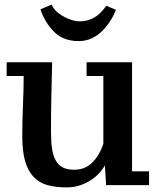

<svg xmlns="http://www.w3.org/2000/svg" viewBox="-20 -801 687 836"><path d="M77 -208Q77 -274 80 -343Q83 -412 83 -470H9V-530H207Q205 -447 203.5 -375.5Q202 -304 202 -227Q202 -186 206.5 -154.5Q211 -123 223 -102Q235 -81 254 -71.5Q273 -62 304 -62Q349 -62 380.5 -92Q412 -122 430 -175V-470H357V-530H555V-55H629V5H442L435 -109H449Q445 -93 430 -70Q415 -47 392 -28.5Q369 -10 338 2.5Q307 15 270 15Q223 15 186.5 5Q150 -5 125.5 -31.5Q101 -58 89 -100.5Q77 -143 77 -208ZM485 -758Q474 -731 459 -708Q444 -685 425 -666Q406 -647 380 -634.5Q354 -622 323 -622Q257 -622 217 -661Q177 -700 156 -760L204 -781Q217 -758 231 -746.5Q245 -735 261.5 -726.5Q278 -718 295 -713Q312 -708 327 -708Q359 -708 387.5 -723Q416 -738 443 -776Z"/></svg>

Font: PT Serif Caption
Style: Semibold
Weight: 600
Designer: A.Korolkova, O.Umpeleva, V.Yefimov
Foundry: ParaType Ltd
Version: Version 1.00;May 2, 2020;FontCreator 12.0.0.2544 64-bit